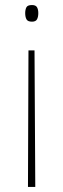

<svg xmlns="http://www.w3.org/2000/svg" viewBox="-20 -604 252 762"><path d="M132 -552Q132 -537 127 -527.5Q122 -518 107 -518Q90 -518 85 -527.5Q80 -537 80 -552Q80 -565 84.5 -574.5Q89 -584 107 -584Q122 -584 127 -575Q132 -566 132 -552ZM93 -404H117L120 138H91Z"/></svg>

Font: Noto Sans Tamil UI SemiCondensed Thin
Style: Regular
Weight: 100
Width: 4
Designer: Jelle Bosma - Monotype Design Team
Foundry: Monotype Imaging Inc.
Version: Version 2.004; ttfautohint (v1.8.4.7-5d5b)